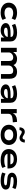

<svg xmlns="http://www.w3.org/2000/svg" viewBox="2622 -3422 809 6094"><g transform="rotate(90 3027.0 -374.5)"><path d="M381 10Q285 10 214.5 -22.5Q144 -55 104.5 -112.5Q65 -170 65 -248Q65 -326 104.5 -385.5Q144 -445 215 -478Q286 -511 382 -511Q455 -511 515 -493.5Q575 -476 613 -447L565 -339Q528 -362 485.5 -375Q443 -388 397 -388Q311 -388 263.5 -350.5Q216 -313 216 -248Q216 -183 263.5 -148Q311 -113 395 -113Q444 -113 485.5 -126Q527 -139 562 -161L612 -52Q572 -24 514 -7Q456 10 381 10Z M943 10Q875 10 823 -11Q771 -32 741 -69Q711 -106 711 -152Q711 -200 745 -234Q779 -268 853 -286.5Q927 -305 1046 -305H1173V-216H1054Q999 -216 961.5 -212.5Q924 -209 901 -202.5Q878 -196 868 -184.5Q858 -173 858 -157Q858 -125 889 -111Q920 -97 973 -97Q1020 -97 1061 -113Q1102 -129 1126.5 -157Q1151 -185 1151 -217V-317Q1151 -361 1111 -379.5Q1071 -398 996 -398Q938 -398 883.5 -385.5Q829 -373 777 -346L737 -451Q778 -471 823 -484Q868 -497 917 -504Q966 -511 1016 -511Q1103 -511 1165.5 -488.5Q1228 -466 1262 -419Q1296 -372 1296 -296V0H1171V-107H1170Q1149 -74 1118 -47Q1087 -20 1044 -5Q1001 10 943 10Z M1497 0V-501H1631V-392H1635Q1658 -426 1688.5 -453Q1719 -480 1759.5 -495.5Q1800 -511 1848 -511Q1921 -511 1971.5 -483Q2022 -455 2041 -402H2048Q2077 -448 2128 -479.5Q2179 -511 2259 -511Q2326 -511 2376 -487Q2426 -463 2452.5 -409.5Q2479 -356 2479 -269V0H2331V-264Q2331 -332 2303.5 -360.5Q2276 -389 2219 -389Q2171 -389 2135 -369.5Q2099 -350 2079.5 -318.5Q2060 -287 2060 -252V0H1915V-264Q1915 -331 1884.5 -360Q1854 -389 1802 -389Q1754 -389 1719 -367.5Q1684 -346 1664 -315Q1644 -284 1644 -253V0Z M2889 10Q2821 10 2769 -11Q2717 -32 2687 -69Q2657 -106 2657 -152Q2657 -200 2691 -234Q2725 -268 2799 -286.5Q2873 -305 2992 -305H3119V-216H3000Q2945 -216 2907.5 -212.5Q2870 -209 2847 -202.5Q2824 -196 2814 -184.5Q2804 -173 2804 -157Q2804 -125 2835 -111Q2866 -97 2919 -97Q2966 -97 3007 -113Q3048 -129 3072.5 -157Q3097 -185 3097 -217V-317Q3097 -361 3057 -379.5Q3017 -398 2942 -398Q2884 -398 2829.5 -385.5Q2775 -373 2723 -346L2683 -451Q2724 -471 2769 -484Q2814 -497 2863 -504Q2912 -511 2962 -511Q3049 -511 3111.5 -488.5Q3174 -466 3208 -419Q3242 -372 3242 -296V0H3117V-107H3116Q3095 -74 3064 -47Q3033 -20 2990 -5Q2947 10 2889 10Z M3441 0V-501H3573V-374H3574Q3597 -432 3651.5 -467Q3706 -502 3783 -507L3848 -511L3862 -377L3758 -369Q3675 -362 3633.5 -327Q3592 -292 3592 -242V0Z M4261 10Q4160 10 4088 -24Q4016 -58 3978 -117Q3940 -176 3940 -251Q3940 -327 3978 -385.5Q4016 -444 4088 -477.5Q4160 -511 4261 -511Q4362 -511 4433.5 -477.5Q4505 -444 4542.5 -385.5Q4580 -327 4580 -251Q4580 -176 4542.5 -117Q4505 -58 4433.5 -24Q4362 10 4261 10ZM4260 -111Q4345 -111 4389.5 -151.5Q4434 -192 4434 -252Q4434 -311 4390 -350.5Q4346 -390 4261 -390Q4175 -390 4130.5 -350.5Q4086 -311 4086 -252Q4086 -192 4131 -151.5Q4176 -111 4260 -111ZM4107 -587 4018 -592Q4024 -667 4062 -711.5Q4100 -756 4164 -756Q4202 -756 4228 -741.5Q4254 -727 4273 -717Q4287 -710 4307 -698Q4327 -686 4352 -686Q4381 -686 4393.5 -704Q4406 -722 4414 -759L4504 -755Q4499 -678 4461 -633.5Q4423 -589 4359 -589Q4319 -589 4293 -604Q4267 -619 4249 -629Q4233 -637 4213.5 -648.5Q4194 -660 4169 -660Q4142 -660 4129 -642.5Q4116 -625 4107 -587Z M5062 10Q4951 10 4872 -21Q4793 -52 4752 -110Q4711 -168 4711 -248Q4711 -324 4749.5 -383Q4788 -442 4860 -476.5Q4932 -511 5032 -511Q5121 -511 5187.5 -480Q5254 -449 5290 -390.5Q5326 -332 5326 -249V-207H4827V-299H5220L5198 -277Q5197 -344 5154 -375Q5111 -406 5033 -406Q4978 -406 4938 -391Q4898 -376 4876 -345.5Q4854 -315 4854 -269V-254Q4854 -204 4876.5 -171Q4899 -138 4947.5 -121.5Q4996 -105 5073 -105Q5132 -105 5183 -114.5Q5234 -124 5269 -147L5310 -46Q5268 -17 5201.5 -3.5Q5135 10 5062 10Z M5725 10Q5667 10 5615.5 3.5Q5564 -3 5522.5 -14.5Q5481 -26 5454 -43L5489 -145Q5522 -128 5562.5 -117.5Q5603 -107 5646 -102.5Q5689 -98 5728 -98Q5791 -98 5826.5 -109Q5862 -120 5862 -147Q5862 -167 5846 -177Q5830 -187 5787 -191L5632 -205Q5547 -212 5504 -253.5Q5461 -295 5461 -350Q5461 -395 5491.5 -431Q5522 -467 5582.5 -489Q5643 -511 5734 -511Q5787 -511 5835 -504Q5883 -497 5921 -485Q5959 -473 5980 -457L5937 -360Q5908 -376 5873 -385Q5838 -394 5800.5 -398Q5763 -402 5724 -402Q5658 -402 5626.5 -389.5Q5595 -377 5595 -353Q5595 -333 5611.5 -323Q5628 -313 5670 -309L5820 -293Q5910 -285 5953 -248Q5996 -211 5996 -148Q5996 -101 5963 -65Q5930 -29 5869 -9.5Q5808 10 5725 10Z"/></g></svg>

Font: Nunito Sans 7pt Expanded
Style: Bold
Weight: 700
Width: 7
Designer: Vernon Adams
Foundry: Vernon Adams
Version: Version 3.101;gftools[0.9.27]